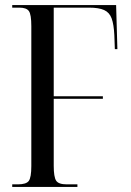

<svg xmlns="http://www.w3.org/2000/svg" viewBox="-20 -734 513 754"><path d="M28 0V-10H50Q83 -10 93 -23.5Q103 -37 103 -82V-631Q103 -677 93.5 -690.5Q84 -704 56 -704H28V-714H436L441 -541H431L429 -596Q427 -638 418.5 -661.5Q410 -685 389 -694.5Q368 -704 330 -704H191V-356H384V-346H191V-83Q191 -39 200.5 -24.5Q210 -10 242 -10H284V0Z"/></svg>

Font: Noto Serif Display ExtraCondensed
Style: Regular
Weight: 400
Width: 2
Designer: Monotype Design Team
Foundry: Monotype Imaging Inc.
Version: Version 2.009